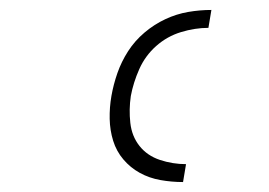

<svg xmlns="http://www.w3.org/2000/svg" viewBox="-20 -800 540 386"><path d="M348 -434Q325 -434 302.5 -438Q280 -442 261 -452.5Q242 -463 228 -479.5Q214 -496 207.5 -517Q201 -538 200.5 -561Q200 -584 204 -607Q208 -630 216 -653Q224 -676 237.5 -697Q251 -718 270.5 -734.5Q290 -751 312.5 -761.5Q335 -772 358.5 -776Q382 -780 405 -780L399 -744Q372 -744 344 -735.5Q316 -727 294 -707.5Q272 -688 260 -661Q248 -634 243 -607Q239 -580 242 -553Q245 -526 260.5 -506.5Q276 -487 301.5 -478.5Q327 -470 354 -470Z"/></svg>

Font: Iosevka Extralight Oblique
Style: Regular
Weight: 200
Italic angle: -9°
Monospace: yes
Designer: Belleve Invis
Foundry: Belleve Invis
Version: Version 32.5.0; ttfautohint (v1.8.4)